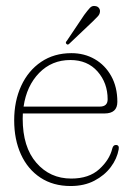

<svg xmlns="http://www.w3.org/2000/svg" viewBox="-20 -613 444 643"><path d="M373 -272Q373 -233 330 -233H56.5Q56 -224.5 56 -215.5Q56 -120.5 101.8 -67.8Q147.5 -15 218.5 -15Q278 -15 312.5 -46.5Q347 -78 356 -115.5Q359 -127.5 368 -127.5Q380 -127.5 377.5 -113Q372 -81.5 351 -53.5Q330 -25.5 296 -7.8Q262 10 216.5 10Q158 10 115.5 -18Q73 -46 50.2 -95.8Q27.5 -145.5 27.5 -210Q27.5 -274.5 51 -325.5Q74.5 -376.5 117.8 -405.8Q161 -435 219 -435Q262.5 -435 297.2 -415Q332 -395 352.5 -358.2Q373 -321.5 373 -272ZM215.5 -412Q153.5 -412 111.2 -368.8Q69 -325.5 59 -256H314Q340.5 -256 340.5 -280.5Q340.5 -335 306.8 -373.5Q273 -412 215.5 -412ZM262 -563Q273.5 -578.5 281.2 -586.8Q289 -595 300 -592.5Q307.5 -591.5 311.8 -585.5Q316 -579.5 314.5 -572Q313.5 -564 306.2 -556.8Q299 -549.5 290.5 -541L212 -466.5Q207 -461.5 203 -465.5Q197.5 -470 204 -476.5Z"/></svg>

Font: Fraunces 144pt S100 Thin
Style: Regular
Weight: 100
Version: Version 1.000; ttfautohint (v1.8.3)